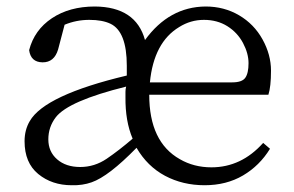

<svg xmlns="http://www.w3.org/2000/svg" viewBox="-20 -542 881 576"><path d="M53.7 -118.2Q53.7 -152.3 69.3 -178.7Q114.3 -256.8 360.4 -315.4V-344.7Q360.4 -447.3 311.5 -470.7Q287.1 -482.4 248 -482.4Q209 -482.4 173.8 -467.8L154.3 -393.6Q142.6 -354.5 107.4 -355Q72.3 -355.5 67.4 -391.6Q83 -452.1 135.7 -487.3Q188.5 -522.5 264.6 -522.5Q387.7 -521.5 415 -421.9Q487.3 -521.5 596.7 -522.5Q652.3 -522.5 697.3 -496.1Q742.2 -469.7 767.6 -423.8Q793 -377.9 793 -330.1Q793 -282.2 785.2 -257.8H427.7Q427.7 -116.2 519.5 -64.5Q561.5 -40 614.3 -40Q704.1 -40 769.5 -113.3L790 -95.7Q758.8 -44.9 709 -15.6Q659.2 13.7 593.8 13.7Q528.3 13.7 475.1 -14.6Q421.9 -43 389.6 -98.6Q305.7 -12.7 254.9 4.9Q227.5 14.6 195.3 13.7Q135.7 13.7 94.7 -20Q53.7 -53.7 53.7 -118.2ZM125 -124Q125 -86.9 151.4 -64Q177.7 -41 220.7 -41Q263.7 -41 300.3 -65.9Q336.9 -90.8 377.9 -126Q355.5 -178.7 356.4 -251V-266.6Q356.4 -274.4 358.4 -282.2Q185.5 -239.3 147.5 -190.4Q125 -161.1 125 -124ZM429.7 -294.9H676.8Q706.1 -294.9 715.8 -308.6Q725.6 -322.3 725.6 -352.5Q725.6 -381.8 709 -413.1Q692.4 -444.3 662.1 -463.4Q631.8 -482.4 591.8 -482.4Q551.8 -482.4 517.6 -460.9Q441.4 -415 429.7 -294.9Z"/></svg>

Font: GenEi Koburi Mincho v6
Style: Regular
Weight: 400
Designer: o_tamon (Modified)
Foundry: o_tamon / Adobe Systems Incorporated
Version: Version 6.1